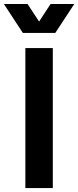

<svg xmlns="http://www.w3.org/2000/svg" viewBox="-69 -950 395 970"><path d="M59.1 -707H197.8V0H59.1ZM46.4 -783.7H166L70.3 -929.7H-49.3ZM90.8 -783.7H210.4L306.2 -929.7H186.5Z"/></svg>

Font: Wanted Sans Std Variable
Style: Regular
Weight: 400
Designer: Original Design by Kil Hyung-jin and Kang Hanbin, Wanted Lab, Inc;
Foundry: Wanted Lab, Inc.
Version: Version 1.003;Glyphs 3.2 (3227)